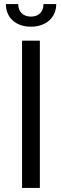

<svg xmlns="http://www.w3.org/2000/svg" viewBox="-20 -929 305 949"><path d="M177 -728H89V0H177ZM9 -909C9 -842 58 -797 133 -797C207 -797 258 -842 258 -909H195C195 -871 172 -847 133 -847C94 -847 70 -871 70 -909Z"/></svg>

Font: Wafeq
Style: Regular
Weight: 400
Designer: Rasmus Andersson & Azza Alameddine
Foundry: Google & TypeTogether
Version: Version 3.000;FEAKit 1.0